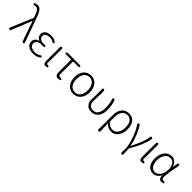

<svg xmlns="http://www.w3.org/2000/svg" viewBox="322 -2393 4177 4177"><g transform="rotate(45 2410.0 -304.5)"><path d="M91 -18Q77 15 50 4Q22 -8 36 -41L247 -539Q252 -550 248 -562L244 -576Q213 -671 195 -696Q185 -711 174 -725Q151 -757 103 -757Q68 -757 56 -749.5Q44 -742 31 -765Q18 -789 57 -797L89 -804Q109 -808 129 -808Q178 -808 223 -748Q261 -698 296 -591Q301 -574 307 -557L493 -44Q505 -10 478 0Q451 9 439 -25L284 -474Q281 -481 278.5 -481Q276 -481 273 -473Z M789 13Q692 13 633.5 -30.5Q575 -74 575 -145Q575 -200 598 -223Q610 -236 622 -249Q640 -268 682 -278Q689 -280 689 -282.5Q689 -285 681 -288Q648 -301 625.5 -333.5Q603 -366 603 -407Q603 -474 660 -512Q712 -547 794 -547Q882 -547 935 -507Q964 -486 949 -466Q935 -447 906 -468Q866 -497 795 -497Q737 -497 716 -483Q701 -473 686 -463Q662 -448 662 -402Q662 -356 696 -331Q733 -303 788 -303Q806 -303 824 -304H832Q868 -305 868 -280Q868 -254 832 -255L808 -256Q790 -257 772 -257Q714 -257 674.5 -229Q635 -201 635 -148.5Q635 -96 678 -66Q721 -36 796 -36Q842 -36 878 -50Q914 -64 924 -72Q952 -95 968 -76Q983 -56 955 -34Q934 -18 890.5 -2.5Q847 13 789 13Z M1202 8Q1182 13 1161 13Q1104 13 1104 -85V-497Q1104 -533 1133 -533Q1163 -533 1163 -497L1158 -78Q1158 -37 1188 -40Q1220 -42 1229 -22Q1239 -1 1202 8Z M1580 9Q1560 13 1540 13Q1511 13 1490 -13.5Q1469 -40 1469 -98V-479Q1469 -484 1464 -484H1317Q1281 -484 1280 -506Q1280 -528 1315 -530L1336 -532Q1355 -533 1374 -533H1680Q1716 -533 1716 -509Q1716 -484 1680 -484H1532Q1527 -484 1527 -479L1524 -92Q1524 -37 1583 -42Q1616 -45 1624 -23Q1632 0 1595 7Z M1856 -60Q1788 -136 1788 -266.5Q1788 -397 1856 -474Q1921 -547 2023.5 -547Q2126 -547 2191 -474Q2259 -397 2259 -266.5Q2259 -136 2191 -60Q2126 13 2023.5 13Q1921 13 1856 -60ZM1896 -99Q1943 -37 2024 -37Q2105 -37 2151.5 -99Q2198 -161 2198 -265.5Q2198 -370 2151 -433Q2104 -496 2023.5 -496Q1943 -496 1896 -433Q1849 -370 1849 -265.5Q1849 -161 1896 -99Z M2585 13Q2496 13 2461 -22Q2448 -35 2435 -47Q2394 -87 2394 -173Q2394 -191 2394 -209L2398 -377Q2398 -395 2398 -413Q2398 -479 2396 -494Q2391 -529 2418 -534Q2446 -539 2453 -504Q2455 -495 2455 -430Q2455 -412 2454 -394L2449 -207Q2448 -189 2448 -171Q2448 -109 2490 -70Q2526 -37 2587 -37Q2656 -37 2697 -91Q2742 -150 2742 -260Q2742 -407 2708 -495Q2695 -528 2723 -539Q2750 -549 2763 -515Q2802 -407 2802 -260Q2802 -130 2739 -56Q2680 13 2585 13Z M2992 199Q2963 199 2963 163V-281Q2963 -407 3030 -480Q3092 -547 3189 -547Q3296 -547 3354 -473Q3410 -402 3410 -275Q3410 -144 3343 -63Q3280 13 3191 13Q3090 13 3021 -66Q3018 -70 3018 -65L3021 162Q3022 199 2992 199ZM3186 -38Q3256 -38 3303 -104Q3350 -170 3350 -275Q3350 -376 3312 -434Q3270 -496 3187 -496Q3116 -496 3070 -442Q3019 -381 3019 -271V-135Q3019 -123 3027 -114Q3060 -74 3104 -54Q3140 -38 3186 -38Z M3701 199Q3671 198 3672 162L3674 91Q3674 73 3674 55Q3674 -68 3605 -252Q3540 -423 3486 -492Q3464 -521 3486 -538Q3509 -555 3531 -526Q3574 -466 3628 -337Q3686 -197 3705 -78Q3706 -72 3708.5 -72Q3711 -72 3715 -80Q3781 -206 3816 -298Q3866 -426 3872 -499Q3875 -535 3904 -532Q3933 -529 3928 -493Q3914 -400 3865 -280Q3818 -164 3726 -12Q3720 -1 3721 12Q3730 88 3730 163Q3730 199 3701 199Z M4155 8Q4135 13 4114 13Q4057 13 4057 -85V-497Q4057 -533 4086 -533Q4116 -533 4116 -497L4111 -78Q4111 -37 4141 -40Q4173 -42 4182 -22Q4192 -1 4155 8Z M4475 13Q4384 13 4329 -56Q4274 -125 4274 -254Q4274 -388 4344 -470Q4410 -547 4507 -547Q4564 -547 4608 -512Q4659 -471 4679 -396Q4680 -391 4681 -396L4701 -503Q4708 -538 4736 -533Q4764 -527 4757 -492Q4699 -207 4699 -95Q4699 -69 4714.5 -53Q4730 -37 4754 -40Q4787 -44 4796 -23Q4805 -1 4774 6L4763 8Q4743 13 4722 13Q4697 13 4673 -16Q4646 -48 4652 -99Q4653 -104 4651 -104Q4649 -104 4645 -96Q4585 13 4475 13ZM4485 -38Q4545 -38 4595.5 -94Q4646 -150 4653 -226L4660 -316Q4661 -331 4657 -346Q4622 -496 4510 -496Q4438 -496 4389 -434Q4335 -366 4335 -254Q4335 -154 4374.5 -96Q4414 -38 4485 -38Z"/></g></svg>

Font: Resource Han Rounded CN Light
Style: Regular
Weight: 300
Designer: Cyano Hao (round all glyphs); Ryoko NISHIZUKA 西塚涼子 (kana, bopomofo & ideographs); Paul D. Hunt (Latin, Greek & Cyrillic)
Foundry: Cyano Hao
Version: 0.990